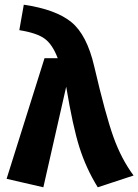

<svg xmlns="http://www.w3.org/2000/svg" viewBox="-20 -778 587 815"><path d="M81 -758Q217 -738 283 -684Q349 -630 380 -496Q428 -290 461.5 -196.5Q495 -103 547 -33L395 17Q346 -62 317.5 -151.5Q289 -241 261 -410L164 17L8 -19L169 -531H225Q203 -589 170 -613.5Q137 -638 62 -650Z"/></svg>

Font: FiraGO
Style: Bold
Weight: 700
Designer: bBox Type
Foundry: bBox Type GmbH
Version: Version 1.001;PS 001.001;hotconv 1.0.88;makeotf.lib2.5.64775